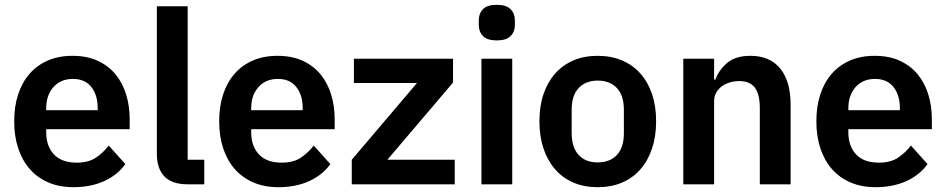

<svg xmlns="http://www.w3.org/2000/svg" viewBox="-20 -766 3932 798"><path d="M285 12Q227 12 181.5 -7.5Q136 -27 104.5 -62.5Q73 -98 56 -148.5Q39 -199 39 -262Q39 -324 55.5 -374Q72 -424 103 -459.5Q134 -495 179 -514.5Q224 -534 281 -534Q342 -534 387 -513Q432 -492 461 -456Q490 -420 504.5 -372.5Q519 -325 519 -271V-229H172V-216Q172 -159 204 -124.5Q236 -90 299 -90Q347 -90 377.5 -110Q408 -130 432 -161L501 -84Q469 -39 413.5 -13.5Q358 12 285 12ZM283 -438Q232 -438 202 -404Q172 -370 172 -316V-308H386V-317Q386 -371 359.5 -404.5Q333 -438 283 -438Z M760 0Q694 0 663 -33Q632 -66 632 -126V-740H760V-102H829V0Z M1137 12Q1079 12 1033.5 -7.5Q988 -27 956.5 -62.5Q925 -98 908 -148.5Q891 -199 891 -262Q891 -324 907.5 -374Q924 -424 955 -459.5Q986 -495 1031 -514.5Q1076 -534 1133 -534Q1194 -534 1239 -513Q1284 -492 1313 -456Q1342 -420 1356.5 -372.5Q1371 -325 1371 -271V-229H1024V-216Q1024 -159 1056 -124.5Q1088 -90 1151 -90Q1199 -90 1229.5 -110Q1260 -130 1284 -161L1353 -84Q1321 -39 1265.5 -13.5Q1210 12 1137 12ZM1135 -438Q1084 -438 1054 -404Q1024 -370 1024 -316V-308H1238V-317Q1238 -371 1211.5 -404.5Q1185 -438 1135 -438Z M1442 0V-102L1713 -421H1451V-522H1863V-423L1590 -102H1870V0Z M2045 -598Q2005 -598 1987.5 -616Q1970 -634 1970 -662V-682Q1970 -710 1987.5 -728Q2005 -746 2045 -746Q2084 -746 2102 -728Q2120 -710 2120 -682V-662Q2120 -634 2102 -616Q2084 -598 2045 -598ZM1981 -522H2109V0H1981Z M2464 12Q2408 12 2363.5 -7Q2319 -26 2287.5 -62Q2256 -98 2239 -148.5Q2222 -199 2222 -262Q2222 -325 2239 -375Q2256 -425 2287.5 -460.5Q2319 -496 2363.5 -515Q2408 -534 2464 -534Q2520 -534 2565 -515Q2610 -496 2641.5 -460.5Q2673 -425 2690 -375Q2707 -325 2707 -262Q2707 -199 2690 -148.5Q2673 -98 2641.5 -62Q2610 -26 2565 -7Q2520 12 2464 12ZM2464 -91Q2515 -91 2544 -122Q2573 -153 2573 -213V-310Q2573 -369 2544 -400Q2515 -431 2464 -431Q2414 -431 2385 -400Q2356 -369 2356 -310V-213Q2356 -153 2385 -122Q2414 -91 2464 -91Z M2820 0V-522H2948V-435H2953Q2969 -477 3003.5 -505.5Q3038 -534 3099 -534Q3180 -534 3223 -481Q3266 -428 3266 -330V0H3138V-317Q3138 -373 3118 -401Q3098 -429 3052 -429Q3032 -429 3013.5 -423.5Q2995 -418 2980.5 -407.5Q2966 -397 2957 -381.5Q2948 -366 2948 -345V0Z M3619 12Q3561 12 3515.5 -7.5Q3470 -27 3438.5 -62.5Q3407 -98 3390 -148.5Q3373 -199 3373 -262Q3373 -324 3389.5 -374Q3406 -424 3437 -459.5Q3468 -495 3513 -514.5Q3558 -534 3615 -534Q3676 -534 3721 -513Q3766 -492 3795 -456Q3824 -420 3838.5 -372.5Q3853 -325 3853 -271V-229H3506V-216Q3506 -159 3538 -124.5Q3570 -90 3633 -90Q3681 -90 3711.5 -110Q3742 -130 3766 -161L3835 -84Q3803 -39 3747.5 -13.5Q3692 12 3619 12ZM3617 -438Q3566 -438 3536 -404Q3506 -370 3506 -316V-308H3720V-317Q3720 -371 3693.5 -404.5Q3667 -438 3617 -438Z"/></svg>

Font: IBM Plex Arabic SemiBold
Style: Regular
Weight: 600
Designer: Mike Abbink, Paul van der Laan, Pieter van Rosmalen, Wael Morcos, Khajak Apelian
Foundry: Bold Monday
Version: Version 1.0